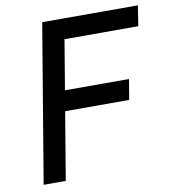

<svg xmlns="http://www.w3.org/2000/svg" viewBox="-79 -769 747 838"><g transform="rotate(-10 294.0 -350.0)"><path d="M47 0 164 -700H262L145 0ZM182 -300 198 -390H494L479 -300ZM235 -610 249 -700H588L574 -610Z"/></g></svg>

Font: Figtree Light Medium
Style: Italic
Weight: 500
Italic angle: -9.5°
Version: Version 2.000